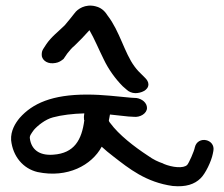

<svg xmlns="http://www.w3.org/2000/svg" viewBox="-20 -731 787 674"><path d="M337 -216C349 -205 363 -193 379 -181C432 -140 492 -91 587 -78H588C632 -74 663 -84 684 -105C701 -121 722 -165 727 -191L729 -201C737 -243 674 -256 664 -214C662 -201 643 -158 637 -152C624 -139 585 -143 554 -156L553 -157C535 -163 518 -171 500 -184C451 -216 397 -258 367 -299C364 -302 363 -304 362 -308C363 -314 365 -321 366 -329C388 -327 408 -324 431 -322L449 -321C472 -318 496 -333 496 -352C496 -370 479 -384 459 -387H458L440 -388C393 -392 343 -399 285 -399C163 -399 94 -368 49 -317C34 -299 17 -272 19 -239C25 -182 61 -139 112 -127C217 -105 302 -151 337 -216ZM99 -275C112 -290 139 -312 166 -319C195 -327 236 -332 276 -333C275 -327 274 -320 275 -313V-310C275 -309 276 -310 276 -309C267 -240 241 -193 167 -188C116 -184 90 -208 85 -244C83 -254 89 -261 99 -275ZM175 -510C187 -512 194 -517 203 -524L216 -543C224 -553 232 -563 242 -571C260 -588 276 -605 294 -625C311 -596 327 -557 344 -523C361 -487 386 -453 411 -428C416 -423 421 -420 426 -415C431 -410 443 -404 455 -404C475 -404 501 -414 501 -435C501 -444 495 -452 490 -457L478 -469C472 -475 461 -485 452 -498C417 -545 400 -622 358 -676C352 -685 341 -703 315 -709C279 -718 252 -699 242 -685C230 -670 221 -658 207 -642C187 -622 160 -602 142 -575L131 -558C126 -550 126 -540 127 -533C131 -517 149 -505 175 -510Z"/></svg>

Font: Stray Cat
Style: ExBdExt
Weight: 800
Version: Version 1.0